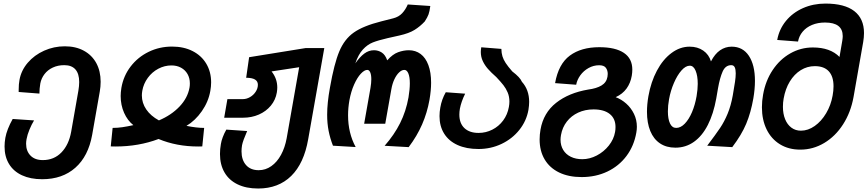

<svg xmlns="http://www.w3.org/2000/svg" viewBox="-20 -819 4853 1074"><path d="M5.5 0.5Q5.5 -23 10 -48.5Q18.5 -95.5 51 -153.5L170.5 -145.5Q156.5 -122.5 144.8 -94Q133 -65.5 128.5 -40.5Q126 -26.5 126 -15Q126 26 150.5 51.2Q175 76.5 219.5 76.5Q282 76.5 323.5 33.8Q365 -9 378 -81.5L418.5 -312Q423 -338.5 423 -360Q423 -406.5 402 -430.5Q381 -454.5 339.5 -454.5Q304 -454.5 275.5 -441.2Q247 -428 229 -404.5Q211 -381 205.5 -352Q200.5 -323 200.5 -295.5L84.5 -304.5V-315.5Q84.5 -348.5 89 -372Q98.5 -425 135.2 -468Q172 -511 226.8 -535.5Q281.5 -560 342.5 -560Q404 -560 449.2 -535.2Q494.5 -510.5 518.8 -465.8Q543 -421 543 -361.5Q543 -334 538 -306L495.5 -64.5Q474 55 401.5 119.2Q329 183.5 216 183.5Q150.5 183.5 103 161.5Q55.5 139.5 30.5 98.2Q5.5 57 5.5 0.5Z M726 -119Q693.5 -144.5 674.2 -187.8Q655 -231 655 -282Q655 -302.5 659 -327.5Q670.5 -394.5 710.8 -447Q751 -499.5 811.5 -529Q872 -558.5 942.5 -558.5Q1008 -558.5 1057.5 -533.2Q1107 -508 1134 -462.5Q1161 -417 1161 -358Q1161 -335.5 1156.5 -310.5Q1146 -250 1109 -197Q1072 -144 1023 -115Q1079.5 -103.5 1122 -103.5L1111.5 0Q1103.5 0.5 1088.5 0.5Q968 0.5 867 -41.5Q755.5 0.5 626 0.5Q608.5 0.5 599.5 0L610 -103.5Q637.5 -103.5 664.8 -107.5Q692 -111.5 726 -119ZM773.5 -285.5Q773.5 -243 798.2 -206.8Q823 -170.5 869 -145.5Q938.5 -175 984 -222.8Q1029.5 -270.5 1040 -328.5Q1042 -339 1042 -352.5Q1042 -382 1029 -404.8Q1016 -427.5 992.8 -440.2Q969.5 -453 939 -453Q900.5 -453 865.5 -434.5Q830.5 -416 806.8 -383.5Q783 -351 776 -311.5Q773.5 -296.5 773.5 -285.5Z M1210.5 42.5Q1210.5 15 1215.5 -13Q1218 -30 1226 -51.5Q1234 -73 1246 -94L1362.5 -86Q1338.5 -31 1334 -7Q1331 11 1331 27.5Q1331 75.5 1356.2 104.2Q1381.5 133 1427 133Q1465.5 133 1497.8 110.2Q1530 87.5 1552 47Q1574 6.5 1583.5 -45.5L1653.5 -443L1499 -419.5Q1531 -379.5 1531 -329.5Q1531 -317.5 1528.5 -301.5Q1521.5 -260 1495 -228Q1468.5 -196 1428 -178.2Q1387.5 -160.5 1339 -160.5H1234L1252 -264.5H1338Q1359 -264.5 1378.5 -275.8Q1398 -287 1410.2 -305.8Q1422.5 -324.5 1422.5 -345Q1422.5 -384 1357 -384L1373.5 -499L1689 -550H1794L1704 -40.5Q1680.5 95 1609 165.2Q1537.5 235.5 1424 235.5Q1357 235.5 1309 212.2Q1261 189 1235.8 145.5Q1210.5 102 1210.5 42.5Z M1810 -177Q1810 -243 1825.5 -328Q1849 -462.5 1877.8 -531.2Q1906.5 -600 1959 -637Q2011.5 -674 2112.5 -699.5L2179.5 -716.5Q2210.5 -724.5 2229.5 -744.8Q2248.5 -765 2261 -794L2387 -785.5Q2383 -754.5 2377 -738.2Q2371 -722 2356 -699Q2330 -671 2299 -651.8Q2268 -632.5 2214.5 -620.5L2147.5 -605.5Q2095.5 -593.5 2065.2 -581.5Q2035 -569.5 2009.8 -542Q1984.5 -514.5 1967.5 -464.5Q1993 -501 2018 -519.5Q2043 -538 2072 -538Q2096 -538 2115.8 -525Q2135.5 -512 2146 -481.5Q2176.5 -516 2207.2 -527Q2238 -538 2267 -538Q2304.5 -538 2332.8 -517Q2361 -496 2376.2 -455Q2391.5 -414 2391.5 -356Q2391.5 -313.5 2382.5 -261Q2369.5 -188 2341 -122.8Q2312.5 -57.5 2266 4L2131.5 -3.5Q2185.5 -65 2218.2 -130.5Q2251 -196 2265 -274Q2272.5 -320 2272.5 -352.5Q2272.5 -388.5 2264.2 -408.2Q2256 -428 2242 -428Q2227.5 -428 2212.8 -414.2Q2198 -400.5 2186.2 -375.8Q2174.5 -351 2169 -319L2135 -127H2017L2052.5 -328Q2057 -355 2057 -375.5Q2057 -400.5 2051 -414.2Q2045 -428 2034.5 -428Q2018.5 -428 1998.5 -406.8Q1978.5 -385.5 1961 -346.5Q1943.5 -307.5 1934.5 -258Q1927 -215.5 1927 -174Q1927 -75 1969.5 3.5L1842.5 -4Q1826.5 -45 1818.2 -87Q1810 -129 1810 -177Z M2438.5 -169.5Q2438.5 -193 2443 -217.5Q2450.5 -262.5 2473.5 -303L2582 -295Q2560 -250.5 2552.5 -211Q2549.5 -194 2549.5 -178Q2549.5 -129 2578 -102.2Q2606.5 -75.5 2657 -75.5Q2698 -75.5 2734 -93.8Q2770 -112 2794.5 -145Q2819 -178 2826.5 -220.5Q2829.5 -236.5 2829.5 -251Q2829.5 -278.5 2820 -301.2Q2810.5 -324 2796 -342.5Q2781.5 -361 2756 -388Q2727.5 -413 2709.5 -433.5Q2691.5 -454 2680.5 -477.5Q2669.5 -501 2669.5 -528.5Q2669.5 -539.5 2672 -554.5L2784.5 -545.5Q2785 -522 2790.5 -504Q2796 -486 2808.5 -466.8Q2821 -447.5 2845.5 -419.5Q2889.5 -386 2899.5 -361.5Q2940 -316.5 2940 -249Q2940 -229.5 2936 -204.5Q2925 -142.5 2885.2 -92.5Q2845.5 -42.5 2785.5 -14Q2725.5 14.5 2656.5 14.5Q2588.5 14.5 2539.5 -7.8Q2490.5 -30 2464.5 -71.5Q2438.5 -113 2438.5 -169.5Z M2998.5 -39Q2998.5 -66.5 3003.5 -94.5Q3020 -188 3090.8 -243.8Q3161.5 -299.5 3270 -318Q3316.5 -324 3344.5 -340.8Q3372.5 -357.5 3378 -389.5Q3379.5 -400 3379.5 -405.5Q3379.5 -425.5 3369 -439.8Q3358.5 -454 3331.5 -454Q3300 -454 3272.2 -438.5Q3244.5 -423 3226.2 -397.8Q3208 -372.5 3203 -345L3085 -354Q3104 -461 3167.5 -508Q3231 -555 3332.5 -555Q3422.5 -555 3469.8 -523.2Q3517 -491.5 3517 -429.5Q3517 -413.5 3514 -395.5Q3507 -354.5 3484.8 -323.8Q3462.5 -293 3424 -275.5Q3456 -263.5 3483 -239.5Q3510 -215.5 3526.2 -182.2Q3542.5 -149 3542.5 -110Q3542.5 -94 3539.5 -77.5Q3526.5 -2.5 3484.2 53.8Q3442 110 3377.2 140.8Q3312.5 171.5 3233.5 171.5Q3160.5 171.5 3107.5 145.8Q3054.5 120 3026.5 72.5Q2998.5 25 2998.5 -39ZM3420.5 -80.5Q3423 -93 3423 -108.5Q3423 -155.5 3391 -181.2Q3359 -207 3300 -207Q3253 -207 3214.5 -189.2Q3176 -171.5 3150.8 -139Q3125.5 -106.5 3118 -63.5Q3115.5 -48.5 3115.5 -37.5Q3115.5 -5 3130.5 19.8Q3145.5 44.5 3173 58Q3200.5 71.5 3237 71.5Q3278.5 71.5 3318.2 50.8Q3358 30 3385.8 -5Q3413.5 -40 3420.5 -80.5Z M3599 -193.5Q3599 -235 3607 -281Q3621 -360.5 3654.5 -423.5Q3688 -486.5 3735.8 -522.2Q3783.5 -558 3837.5 -558Q3882 -558 3913.8 -536Q3945.5 -514 3957 -475.5Q3978.5 -517.5 4008 -537.8Q4037.5 -558 4072.5 -558Q4135 -558 4169 -506.8Q4203 -455.5 4203 -366.5Q4203 -321 4194 -268.5Q4180 -188.5 4154 -126.5Q4128 -64.5 4076 4L3936 -4Q3984 -67.5 4008 -103.2Q4032 -139 4050.2 -183Q4068.5 -227 4079 -285.5Q4087.5 -335 4091.5 -361.5Q4095.5 -388 4095.5 -409Q4095.5 -431 4089.8 -442.8Q4084 -454.5 4070.5 -454.5Q4038 -454.5 4022.2 -418.8Q4006.5 -383 3996.5 -326L3986.5 -268Q3971 -182 3939.5 -120.2Q3908 -58.5 3862 -25.8Q3816 7 3758 7Q3707.5 7 3671.8 -17Q3636 -41 3617.5 -86.2Q3599 -131.5 3599 -193.5ZM3876.5 -281Q3883 -320 3883 -350Q3883 -395 3871.2 -423.2Q3859.5 -451.5 3838.5 -451.5Q3815.5 -451.5 3792 -425Q3768.5 -398.5 3749.8 -355Q3731 -311.5 3722.5 -264Q3716 -228.5 3716 -196Q3716 -153.5 3727.8 -128.5Q3739.5 -103.5 3762.5 -103.5Q3787.5 -103.5 3810.5 -127.2Q3833.5 -151 3850.8 -191.5Q3868 -232 3876.5 -281Z M4242 -219Q4242 -254 4248.5 -289.5Q4262 -367 4302 -427Q4342 -487 4400.5 -520.2Q4459 -553.5 4527 -553.5Q4624 -553.5 4676 -500.5L4691.5 -591Q4694 -607 4694 -617Q4694 -693 4595 -693Q4554.5 -693 4522.2 -679.5Q4490 -666 4469.8 -641.8Q4449.5 -617.5 4444 -586.5L4327.5 -595.5Q4338.5 -655.5 4376.2 -701.8Q4414 -748 4471.5 -773.5Q4529 -799 4597.5 -799Q4704 -799 4758.5 -757Q4813 -715 4813 -634Q4813 -610.5 4808.5 -584L4754.5 -276.5Q4739 -190.5 4696 -123.5Q4653 -56.5 4590.5 -19.2Q4528 18 4456.5 18Q4391.5 18 4343 -11.8Q4294.5 -41.5 4268.2 -95.2Q4242 -149 4242 -219ZM4637.5 -284.5Q4642.5 -311.5 4642.5 -336.5Q4642.5 -391.5 4616 -420.2Q4589.5 -449 4538 -449Q4495.5 -449 4459.2 -426.5Q4423 -404 4398 -363Q4373 -322 4363.5 -267.5Q4359.5 -246 4359.5 -221.5Q4359.5 -182.5 4371.8 -152.2Q4384 -122 4406.8 -105Q4429.5 -88 4460 -88Q4500 -88 4537.2 -114.2Q4574.5 -140.5 4601.2 -185.5Q4628 -230.5 4637.5 -284.5Z"/></svg>

Font: JuliaMono
Style: Bold Italic
Weight: 700
Italic angle: -9°
Monospace: yes
Designer: cormullion
Foundry: corm
Version: Version 0.057; ttfautohint (v1.8.4)